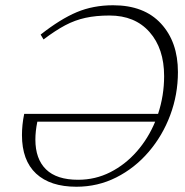

<svg xmlns="http://www.w3.org/2000/svg" viewBox="-20 -700 702 730"><path d="M72 -267H581Q604 -336.5 604 -410.5Q604 -515.5 548.5 -578.2Q493 -641 396.5 -641Q345 -641 305 -632.2Q265 -623.5 227.8 -603.8Q190.5 -584 145.5 -550L134.5 -568.5Q209.5 -627.5 272 -653.8Q334.5 -680 410 -680Q528 -680 592.2 -610.2Q656.5 -540.5 656.5 -426Q656.5 -340.5 627.2 -262.2Q598 -184 545.2 -122.5Q492.5 -61 422.2 -25.5Q352 10 270.5 10Q171 10 117.2 -40Q63.5 -90 63.5 -186.5Q63.5 -205 65.5 -225.2Q67.5 -245.5 72 -267ZM114.5 -169.5Q114.5 -95.5 155 -56Q195.5 -16.5 277 -16.5Q342.5 -16.5 399.2 -45.2Q456 -74 499.8 -123.8Q543.5 -173.5 570 -237.5H122Q114.5 -201 114.5 -169.5Z"/></svg>

Font: Newsreader 16pt Light
Style: Italic
Weight: 300
Italic angle: -17°
Designer: Hugues Gentile
Foundry: Production Type
Version: Version 1.003; ttfautohint (v1.8.3)